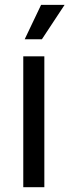

<svg xmlns="http://www.w3.org/2000/svg" viewBox="-20 -781 290 801"><path d="M77.1 -545.9H165V0H77.1ZM151.4 -760.7H249.5L154.8 -617.2H83Z"/></svg>

Font: Raveo Variable
Style: Regular
Weight: 400
Designer: Jakub Foglar, Rasmus Andersson (Inter)
Foundry: Jakubfoglar.com
Version: Version 1.000;Glyphs 3.2.3 (3260)